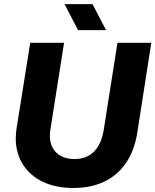

<svg xmlns="http://www.w3.org/2000/svg" viewBox="-20 -910 762 942"><path d="M339.7 12.3Q253.7 12.3 190.3 -18Q127 -48.3 92.2 -103.5Q57.3 -158.7 57.3 -231.7Q57.3 -244.3 58.5 -256.8Q59.7 -269.3 61.7 -282.7L128.3 -700H294.3L226.7 -270.7Q225.7 -263.7 225.2 -256.7Q224.7 -249.7 224.7 -243Q224.7 -208.3 239.5 -182.7Q254.3 -157 281.5 -143.3Q308.7 -129.7 345.3 -129.7Q386 -129.7 415.3 -146.3Q444.7 -163 463.2 -195Q481.7 -227 488.7 -271.3L556.3 -700H722.3L653.7 -260.3Q640 -172 598.7 -111.2Q557.3 -50.3 491.8 -19Q426.3 12.3 339.7 12.3ZM363 -762.3 296.7 -889.7H434L500.3 -762.3Z"/></svg>

Font: MuseoModerno Thin
Style: Italic
Weight: 100
Italic angle: -9°
Designer: Pablo Cosgaya, Héctor Gatti, Marcela Romero, and the Authors of The MuseoModerno Project.
Foundry: Omnibus-Type Team
Version: Version 1.003